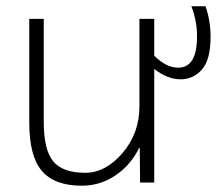

<svg xmlns="http://www.w3.org/2000/svg" viewBox="-20 -580 697 610"><path d="M119 -520V-193Q119 -104 149 -67.5Q179 -31 251 -31Q315 -31 369 -93.5Q423 -156 423 -243V-520H470V-403Q508 -365 546 -365Q606 -365 606 -464Q606 -514 588 -560H633Q649 -514 649 -463Q649 -390 621.5 -359Q594 -328 554 -328Q512 -328 470 -361V0H425L424 -110H422Q395 -55 346.5 -22.5Q298 10 240 10Q153 10 113 -37Q73 -84 73 -190V-520Z"/></svg>

Font: M PLUS 1p Light
Style: Regular
Weight: 300
Version: Version 1.061